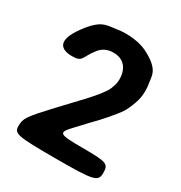

<svg xmlns="http://www.w3.org/2000/svg" viewBox="-169 -843 911 966"><g transform="rotate(30 286.5 -360.5)"><path d="M279 -607C339 -607 371 -566 371 -505C371 -491 369 -479 365 -468C356 -438 351 -430 318 -388C306 -373 292 -358 278 -342L163 -220C59 -108 48 -93 48 -49C48 -4 70 0 292 0C514 0 536 -5 536 -57C536 -109 522 -114 383 -114C244 -114 236 -120 293 -180L355 -246C377 -268 397 -290 417 -313C469 -374 479 -387 500 -445C508 -467 513 -491 513 -519C513 -535 512 -550 509 -564C502 -601 513 -640 418 -691C382 -711 336 -721 281 -721C262 -721 244 -719 227 -716C182 -708 145 -719 76 -624C-1 -519 41 -487 105 -487C169 -487 150 -510 201 -573C219 -594 244 -607 279 -607Z"/></g></svg>

Font: Asimov Print
Style: A
Weight: 500
Designer: Google
Version: Version 2.000980: 2014